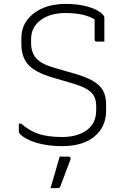

<svg xmlns="http://www.w3.org/2000/svg" viewBox="-20 -736 640 988"><path d="M317 -716Q382 -716 433 -701.5Q484 -687 509 -661Q517 -653 517 -645V-522H478Q467 -522 467 -533V-636Q414 -669 317 -669Q238 -669 189 -632.5Q140 -596 140 -534V-515Q140 -468 165 -437.5Q190 -407 260 -387L357 -359Q418 -342 455 -321.5Q492 -301 509 -272Q526 -243 526 -198V-166Q526 -84 466.5 -34Q407 16 299 16Q226 16 168.5 -1Q111 -18 83 -46Q77 -52 77 -61V-100H89Q133 -61 181.5 -46Q230 -31 299 -31Q379 -31 427 -66.5Q475 -102 475 -169V-189Q475 -221 463.5 -242Q452 -263 425 -278.5Q398 -294 349 -308L251 -337Q162 -363 126 -402.5Q90 -442 90 -509V-539Q90 -593 119.5 -632.5Q149 -672 200 -694Q251 -716 317 -716ZM287 70H333Q339 70 342 74Q345 78 343 84Q332 113 324.5 132.5Q317 152 310 171.5Q303 191 291 222Q290 226 286.5 229Q283 232 276 232H240Q254 183 265 146.5Q276 110 287 70Z"/></svg>

Font: Recursive Sn Lnr St Lt
Style: Regular
Weight: 300
Version: Version 1.079;hotconv 1.0.112;makeotfexe 2.5.65598; ttfautoh